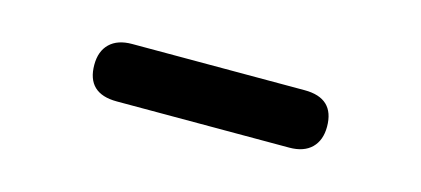

<svg xmlns="http://www.w3.org/2000/svg" viewBox="-26 -787 588 268"><g transform="rotate(15 268.0 -653.5)"><path d="M143.5 -611.8Q100 -611.8 100 -653.2Q100 -672.9 111.3 -683.8Q122.6 -694.8 143.5 -694.8H392.8Q436.2 -694.8 436.2 -653.5Q436.2 -634 425 -622.9Q413.7 -611.8 392.8 -611.8Z"/></g></svg>

Font: Nunito ExtraLight
Style: Regular
Weight: 200
Designer: Vernon Adams
Foundry: Vernon Adams
Version: Version 3.602;April 4, 2023;FontCreator 14.0.0.2856 64-bit